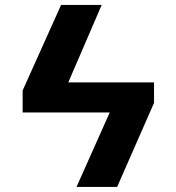

<svg xmlns="http://www.w3.org/2000/svg" viewBox="-20 -734 692 754"><path d="M248.2 -410.5H584.9V-329.9L440 0H280.5L410.9 -292.3H68.9V-378.6L219.8 -714.5H379.3Z"/></svg>

Font: Cannonade
Style: Bold
Weight: 700
Designer: Rasmus Andersson
Foundry: rsms
Version: Version 3.012;git-f93a4a705